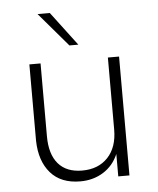

<svg xmlns="http://www.w3.org/2000/svg" viewBox="-51 -734 644 785"><g transform="rotate(-5 271.0 -341.5)"><path d="M251 -550.8 132.3 -689.9H182.6L287.6 -550.8ZM247.6 6.8Q168 6.8 125.5 -42Q83 -90.8 81.1 -173.8V-487.8H127V-188.5Q127 -115.2 160.6 -75.9Q194.3 -36.6 258.8 -36.6Q325.2 -36.6 364.3 -78.1Q403.3 -119.6 403.3 -192.4V-487.8H449.2V0H403.3V-91.8Q382.8 -44.4 341.6 -18.8Q300.3 6.8 247.6 6.8Z"/></g></svg>

Font: HK Grotesk Light Legacy
Style: Regular
Weight: 300
Designer: Alfredo Marco Pradil
Foundry: Hanken Design Co.
Version: Version 2.022;PS 002.022;hotconv 1.0.88;makeotf.lib2.5.64775